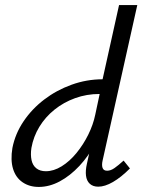

<svg xmlns="http://www.w3.org/2000/svg" viewBox="-20 -731 562 758"><path d="M133 7Q96 7 69 -11.5Q42 -30 31.5 -64.5Q21 -99 29 -147Q40 -203 73 -252Q106 -301 154.5 -338Q203 -375 262.5 -396.5Q322 -418 385 -418L450 -711H522L385 -97Q381 -79 385 -68Q389 -57 403 -57Q417 -57 432 -67.5Q447 -78 468 -97L493 -66Q458 -31 426 -12.5Q394 6 368 6Q347 6 334.5 -5.5Q322 -17 319.5 -37.5Q317 -58 323 -84L358 -243L399 -277Q384 -218 357 -166.5Q330 -115 293.5 -76Q257 -37 216 -15Q175 7 133 7ZM161 -55Q192 -55 223.5 -74.5Q255 -94 282 -127Q309 -160 328.5 -199.5Q348 -239 356 -278L379 -386L414 -360H373Q322 -360 276.5 -343.5Q231 -327 195 -298Q159 -269 135.5 -230.5Q112 -192 104 -147Q100 -120 104.5 -99Q109 -78 123.5 -66.5Q138 -55 161 -55Z"/></svg>

Font: Ysabeau Infant Medium
Style: Italic
Weight: 500
Italic angle: -12°
Designer: Christian Thalmann (Catharsis Fonts)
Version: Version 2.001;gftools[0.9.30]; featfreeze: ss01,ss02,lnum